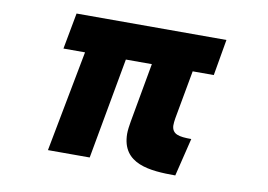

<svg xmlns="http://www.w3.org/2000/svg" viewBox="-68 -633 1136 815"><g transform="rotate(10 500.0 -226.0)"><path d="M690 -163 728 -372H819L846 -528H200L171 -372H264L181 64H361L440 -372H552L506 -116C503 -100 500 -77 500 -63C501 67 622 76 732 76L772 -88C719 -88 689 -94 687 -131C687 -141 688 -151 690 -163Z"/></g></svg>

Font: LINE Seed JP_OTF ExtraBold
Style: Regular
Weight: 800
Designer: LY Corporation & Fontrix & Fontworks
Version: Version 1.013